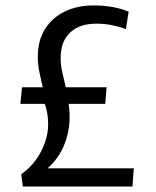

<svg xmlns="http://www.w3.org/2000/svg" viewBox="-20 -686 572 706"><path d="M58 -45Q90 -68 111.5 -97.5Q133 -127 145 -161Q157 -195 157 -229Q157 -255 151.5 -280.5Q146 -306 131 -339L189 -304H55L61 -365H137Q130 -395 124.5 -422.5Q119 -450 119 -477Q119 -538 146 -580Q173 -622 219 -644Q265 -666 323 -666Q364 -666 397.5 -659.5Q431 -653 453 -643L443 -579Q419 -588 391.5 -593.5Q364 -599 334 -599Q273 -599 238 -566.5Q203 -534 203 -473Q203 -446 209 -420Q215 -394 222 -365H372L367 -304H191L228 -329Q232 -310 234 -291.5Q236 -273 236 -257Q236 -202 216 -153Q196 -104 157 -69V-67H472L467 0H64Z"/></svg>

Font: Murecho Thin
Style: Regular
Weight: 400
Version: Version 1.010